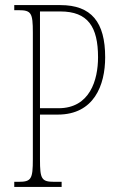

<svg xmlns="http://www.w3.org/2000/svg" viewBox="-20 -734 473 754"><path d="M36 0H222V-20H193C143 -20 137 -31 137 -108V-284H207C349 -284 393 -399 393 -509C393 -647 339 -714 217 -714H36V-694H53C103 -694 109 -683 109 -606V-109C109 -31 103 -20 53 -20H36ZM210 -309H137V-689H217C325 -689 365 -629 365 -509C365 -420 333 -309 210 -309Z"/></svg>

Font: Noto Serif ExtraCondensed Thin
Style: Regular
Weight: 100
Width: 2
Designer: Monotype Design Team
Foundry: Monotype Imaging Inc.
Version: Version 2.013